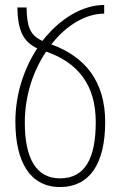

<svg xmlns="http://www.w3.org/2000/svg" viewBox="-20 -744 488 774"><path d="M42 -254C42 -90 102 10 222 10C340 10 404 -82 404 -252C404 -414 325 -515 187 -565C247 -642 325 -689 400 -689V-724C312 -724 220 -668 151 -579C99 -603 89 -638 87 -714H50C52 -622 72 -577 130 -549C77 -468 42 -365 42 -254ZM80 -250C80 -359 114 -459 166 -536C296 -491 366 -400 366 -252C366 -104 322 -25 222 -25C126 -25 80 -105 80 -250Z"/></svg>

Font: Noto Sans Armenian ExtraCondensed ExtraLight
Style: Regular
Weight: 200
Width: 2
Designer: Monotype Design Team
Foundry: Monotype Imaging Inc.
Version: Version 2.008